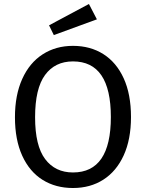

<svg xmlns="http://www.w3.org/2000/svg" viewBox="-20 -931 732 963"><path d="M637 -344Q637 -232 600.5 -152Q564 -72 498.5 -30Q433 12 346 12Q259 12 193.5 -29Q128 -70 91.5 -150Q55 -230 55 -343Q55 -454 91.5 -535Q128 -616 194 -658.5Q260 -701 346 -701Q433 -701 498.5 -659.5Q564 -618 600.5 -538Q637 -458 637 -344ZM156 -343Q156 -200 206.5 -133Q257 -66 346 -66Q536 -66 536 -344Q536 -623 346 -623Q256 -623 206 -555Q156 -487 156 -343ZM466 -834 250 -755 226 -804 426 -911Z"/></svg>

Font: FiraGO
Style: Regular
Weight: 400
Designer: bBox Type
Foundry: bBox Type GmbH
Version: Version 1.001;April 20, 2020;FontCreator 12.0.0.2555 64-bit